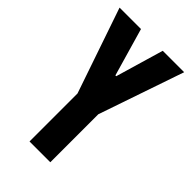

<svg xmlns="http://www.w3.org/2000/svg" viewBox="-214 -774 849 849"><g transform="rotate(45 210.0 -350.0)"><path d="M278 -700 212 -475H207L142 -700H8L145 -300V0H275V-300L412 -700Z"/></g></svg>

Font: Jakob Semi-Condensed
Style: Regular
Weight: 400
Width: 4
Designer: Alan Madić
Foundry: X Cicéro
Version: Version 1.000;Glyphs 3.1.2 (3151)